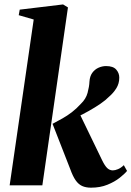

<svg xmlns="http://www.w3.org/2000/svg" viewBox="-20 -836 593 866"><path d="M23.5 0 132 -748 64.5 -767.5 69 -792.5 264.5 -816 286.5 -802.5 171 0ZM390.5 10.5Q367 10.5 350.2 2.8Q333.5 -5 321 -23Q308.5 -41 297.5 -71.5L217 -277.5Q241.5 -290.5 262.8 -302.5Q284 -314.5 304.2 -330Q324.5 -345.5 345 -368Q367.5 -389.5 375 -417.2Q382.5 -445 383.5 -468Q385 -492 396.2 -507.5Q407.5 -523 424.2 -530.5Q441 -538 458.5 -538Q490.5 -538 504.2 -522.2Q518 -506.5 518 -486Q518 -459 504.5 -437.5Q491 -416 471.5 -399.5Q457 -384.5 433 -368Q409 -351.5 380.5 -335.5Q352 -319.5 323.2 -306Q294.5 -292.5 270 -283L334.5 -332.5L440 -114.5Q452.5 -88.5 463.5 -78Q474.5 -67.5 489 -67.5Q499 -67.5 512.2 -73Q525.5 -78.5 538.5 -91L553 -65Q542 -51.5 519.5 -33.8Q497 -16 464.5 -2.8Q432 10.5 390.5 10.5Z"/></svg>

Font: Merriweather 96pt ExtraBold
Style: Italic
Weight: 800
Italic angle: -7.8°
Version: Version 2.101